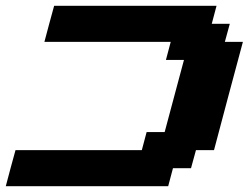

<svg xmlns="http://www.w3.org/2000/svg" viewBox="-20 -645 861 665"><path d="M0 0H562.5L579.1 -62.5H641.6L658.7 -125H721.2Q737.8 -187.5 771 -312.5Q804.2 -437.5 821.3 -500H758.8L775.9 -562.5H713.4L730 -625H167.5Q161.6 -604 150.4 -562.3Q139.2 -520.5 133.8 -500H571.3L554.7 -437.5H617.2Q606 -396 583.7 -312.5Q561.5 -229 550.3 -187.5H487.8L471.2 -125H33.7Q27.8 -104 16.6 -62.5Q5.4 -21 0 0Z"/></svg>

Font: Faithful 32x
Style: SemiboldOblique
Weight: 400
Foundry: Faithful Resource Pack
Version: Version 1.0; January 27, 2023